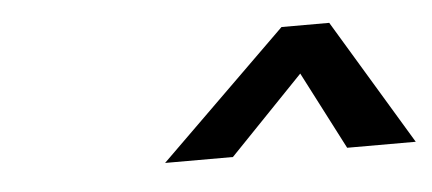

<svg xmlns="http://www.w3.org/2000/svg" viewBox="-28 -773 576 256"><g transform="rotate(-5 260.0 -645.0)"><path d="M520 -561H428.2L374.5 -665L275.4 -562H184.6L355 -729H418.9Z"/></g></svg>

Font: Tuffy
Style: Italic
Weight: 400
Italic angle: -12°
Designer: Thatcher Ulrich, Karoly Barta and Michael Everson
Version: Version 001.271